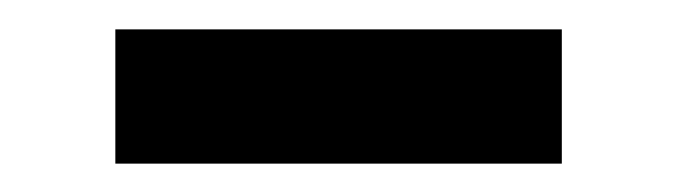

<svg xmlns="http://www.w3.org/2000/svg" viewBox="-20 -331 473 134"><path d="M372.1 -216.8H60.5V-310.5H372.1Z"/></svg>

Font: Wanted Sans Medium
Style: Regular
Weight: 500
Designer: Original Design by Kil Hyung-jin and Kang Hanbin, Wanted Lab, Inc; Hangeul from Source Han Sans by Jang Soo-young and Ka
Foundry: Wanted Lab, Inc.
Version: Version 1.001